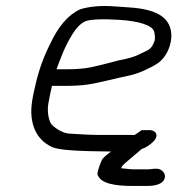

<svg xmlns="http://www.w3.org/2000/svg" viewBox="-20 -502 626 636"><path d="M219 -387.2C234.9 -412.9 250.2 -427.2 265.5 -432.5C280.1 -437.5 318.4 -440.1 377 -436.2C437 -432.1 486.1 -419.4 491 -395.8C493.8 -382.6 493.7 -373.1 492.4 -367.9C480.8 -336.5 475.6 -338.8 436.4 -319.8C422.8 -313.4 403.4 -307.6 378.2 -303.1L377.1 -302.9L376.1 -302.7C333.5 -291.2 301.2 -283.3 279.8 -278.9C260.1 -274.8 231.6 -272.5 202.7 -272.5H167.2C182.2 -313 194.6 -347.6 219 -387.2ZM303.2 -55C286 -55 253.7 -56.5 207.6 -59.6C185.3 -61.2 155.9 -82.1 149.3 -91.8C141.6 -103.2 135.8 -131.1 139.9 -157.4C142.5 -173.6 146.5 -193.4 152.1 -217.5H193.9C222.2 -217.5 249.6 -218.8 270.1 -221.9C310.4 -227.9 368 -243.8 404.1 -250.9C442.5 -258.5 478.3 -277.9 496 -288.2C531.7 -308.8 550.8 -355.1 547.1 -393.3C541.7 -448.1 491.7 -472.1 408.1 -477.4C393.2 -478.4 376.7 -479.6 358.7 -480.9C315.8 -484.1 276.7 -481 245.3 -471.1L244.8 -470.8L244.2 -470.5C204.4 -452 172.2 -412.5 146 -356.3C125.3 -315.6 109.4 -271.9 98.9 -226.8L92.6 -199.3C90.4 -189.8 88.4 -179.4 86.6 -168.1C74.9 -94.2 99 -39.4 152.7 -14.8C175 -4.6 237.8 -1 347.7 -0.1C331.3 12.5 320.4 20.5 316.3 30.4C296.2 78.8 304.5 79.1 304.5 79.1C315.2 106.5 362.7 114 420.1 114H467.8C482.9 114 522.9 112 526.3 84.4C527.4 75.4 522.8 68.9 517.2 63.7C503.9 51.6 481.4 59 471.1 59H422.1C417.2 59 408.5 58.3 393.7 56.6C388.5 56.1 385.5 55.8 381.1 55.2C381.9 53.6 382.5 52.5 385.4 47.1C393.8 37.8 416.3 20.3 449.3 -8.4C463.1 -12.7 476.8 -21.7 489.5 -34.5C496.6 -41.7 503.3 -56 493.2 -64.9C489.5 -68.1 485.1 -69.6 480.4 -70.7L479.1 -71H449.3L445.4 -68.3C421.4 -52.4 432 -55 411.6 -55Z"/></svg>

Font: MewTooHand
Style: BdWideIta
Weight: 400
Designer: Mew Too, Robert Jablonski
Version: Version 0.77